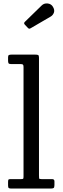

<svg xmlns="http://www.w3.org/2000/svg" viewBox="-20 -1098 367 1118"><path d="M98.5 -725C106.2 -725 111.2 -724 113.5 -722C115.8 -720 117 -715.3 117 -708V-72C117 -64 116.4 -59.2 115.2 -57.5C114.1 -55.8 109.5 -55 101.5 -55H39.5C33.5 -55 29.9 -53.7 28.8 -51C27.6 -48.3 27 -44 27 -38V-18C27 -10 28.4 -5 31.2 -3C34.1 -1 39.2 0 46.5 0H273.5C282.2 0 288.2 -1 291.8 -3C295.2 -5 297 -10.7 297 -20V-42C297 -50.7 292.5 -55 283.5 -55H222.5C213.2 -55 208.2 -56.5 207.8 -59.5C207.2 -62.5 207 -68.3 207 -77V-762C207 -770.7 205.4 -775.8 202.2 -777.5C199.1 -779.2 193.2 -780 184.5 -780H47.5C41.2 -780 36.2 -779.2 32.5 -777.8C28.8 -776.2 27 -772 27 -765V-746C27 -739 27.8 -733.8 29.5 -730.2C31.2 -726.8 35.8 -725 43.5 -725ZM141.5 -936.5C145.2 -932.5 148.2 -930.6 150.8 -930.8C153.2 -930.9 156.7 -932.3 161 -935L275 -1001.5C283.7 -1006.5 289.9 -1014.1 293.8 -1024.2C297.6 -1034.4 295.8 -1045.7 288.5 -1058C281.8 -1069.7 271.5 -1076.2 257.5 -1077.8C243.5 -1079.2 231.8 -1075.3 222.5 -1066L124.5 -970.5C119.2 -965.5 119.2 -960.2 124.5 -954.5Z"/></svg>

Font: Besley*
Style: Regular
Weight: 400
Designer: Owen Earl
Foundry: indestructible type*
Version: Version 3.000; ttfautohint (v1.8.3)